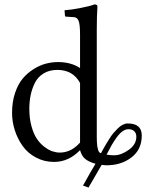

<svg xmlns="http://www.w3.org/2000/svg" viewBox="-20 -718 676 863"><path d="M237.8 -403.8Q201.7 -403.8 175.8 -387.9Q149.9 -372.1 136.7 -345.2Q123.5 -318.4 117.7 -289.8Q111.8 -261.2 111.8 -229Q111.8 -185.5 121.6 -150.4Q131.3 -115.2 146 -93.8Q160.6 -72.3 179.7 -57.9Q198.7 -43.5 215.8 -37.8Q232.9 -32.2 249 -32.2Q299.8 -32.2 339.8 -77.1V-345.2Q307.6 -403.8 237.8 -403.8ZM493.2 -20Q524.4 -20 558.6 -44.4Q592.8 -68.8 592.8 -103Q592.8 -119.1 583.5 -128.2Q574.2 -137.2 557.1 -137.2Q543.9 -137.2 530.8 -127.9Q517.6 -118.7 504.4 -100.3Q491.2 -82 481.7 -65.4Q472.2 -48.8 459 -22.9Q475.6 -20 493.2 -20ZM415 -583V-121.1V-100.6Q415 -93.3 415.5 -80.6Q416 -67.9 417.2 -60.5Q418.5 -53.2 420.7 -45.2Q422.9 -37.1 426.3 -33.4Q429.7 -29.8 434.1 -29.8Q434.6 -30.8 442.4 -45.2Q450.2 -59.6 455.6 -68.4L470.7 -92.8Q480.5 -108.9 489.5 -119.4Q498.5 -129.9 509.5 -140.9Q520.5 -151.9 532 -157.5Q543.5 -163.1 554.2 -163.1Q617.2 -163.1 617.2 -108.9Q617.2 -45.9 571 -10.5Q524.9 24.9 459 24.9Q450.7 24.9 437 22.9L377.9 125L353 116.2Q395 41 409.2 18.1Q381.3 10.3 364.5 -2.4Q347.7 -15.1 339.8 -43Q288.6 9.8 223.1 9.8Q178.7 9.8 141.6 -10Q104.5 -29.8 81.8 -61.8Q59.1 -93.8 46.6 -132.3Q34.2 -170.9 34.2 -210.9Q34.2 -260.7 47.9 -300.8Q61.5 -340.8 83 -366Q104.5 -391.1 132.3 -408.2Q160.2 -425.3 187 -432.1Q213.9 -439 240.2 -439Q299.3 -439 339.8 -412.1V-563Q339.8 -609.4 333 -625.2Q326.2 -641.1 310.1 -641.1L277.8 -643.1Q272 -643.1 272 -647.9L270 -671.9Q300.3 -673.8 343.3 -682.4Q386.2 -690.9 404.8 -698.2Q418 -698.2 418 -688Q415 -647.9 415 -583Z"/></svg>

Font: Linux Biolinum G
Style: Regular
Weight: 400
Designer: Philipp H. Poll
Foundry: Philipp H. Poll
Version: Version 1.1.0 ; ttfautohint (v1.6)